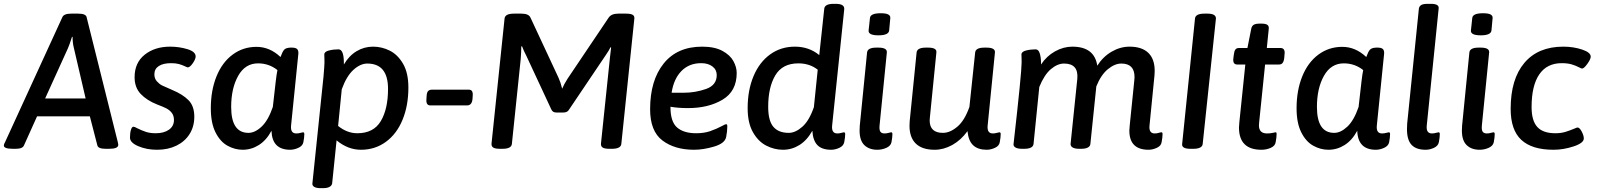

<svg xmlns="http://www.w3.org/2000/svg" viewBox="-37 -773 8330 1000"><path d="M-17 -15Q-17 -22 -11 -32L288 -684Q296 -702 334 -702H370Q410 -702 414 -684L577 -31L579 -19Q579 2 532 2H513Q474 2 470 -16L431 -167H156L88 -16Q81 2 45 2H30Q-17 2 -17 -15ZM409 -260 348 -522Q341 -549 341 -581H338Q325 -540 317 -522L198 -260Z M640 -56Q640 -81 645 -97Q650 -113 658 -113Q664 -113 678 -105Q700 -94 722 -86.5Q744 -79 774 -79Q817 -79 843 -97.5Q869 -116 869 -148Q869 -171 857.5 -185.5Q846 -200 829.5 -208.5Q813 -217 781 -229Q728 -250 696 -283.5Q664 -317 664 -371Q664 -446 716.5 -488Q769 -530 849 -530Q896 -530 939 -517Q982 -504 982 -479Q982 -465 967 -443.5Q952 -422 941 -422Q938 -422 924.5 -428.5Q911 -435 894.5 -439.5Q878 -444 854 -444Q813 -444 790 -429Q767 -414 767 -386Q767 -364 780 -349.5Q793 -335 807 -328Q821 -321 861 -304Q914 -282 944.5 -251.5Q975 -221 975 -165Q975 -114 950.5 -75Q926 -36 882 -14.5Q838 7 781 7Q727 7 683.5 -11.5Q640 -30 640 -56Z M1061 -209Q1061 -302 1090.5 -375Q1120 -448 1174.5 -488.5Q1229 -529 1299 -529Q1368 -529 1424 -476Q1434 -504 1443 -514Q1452 -524 1475 -525H1483Q1503 -525 1510.5 -517.5Q1518 -510 1517 -494L1479 -119Q1475 -78 1506 -78Q1518 -78 1528 -81Q1538 -84 1541 -84Q1548 -84 1548 -75Q1548 -58 1543 -32Q1539 -13 1517 -3Q1495 7 1474 7Q1380 7 1377 -92Q1350 -42 1311 -17.5Q1272 7 1227 7Q1186 7 1148 -14Q1110 -35 1085.5 -83.5Q1061 -132 1061 -209ZM1384 -216 1399 -348Q1404 -390 1408 -408Q1364 -443 1307 -443Q1240 -443 1203.5 -378Q1167 -313 1167 -216Q1167 -81 1257 -81Q1291 -81 1325.5 -113.5Q1360 -146 1384 -216Z M2090 -317Q2090 -223 2059.5 -149Q2029 -75 1972.5 -34Q1916 7 1843 7Q1775 7 1716 -42L1693 182Q1691 194 1679 200.5Q1667 207 1645 207H1633Q1611 207 1600 200.5Q1589 194 1590 183L1648 -375Q1653 -433 1653 -448Q1653 -466 1652.5 -475Q1652 -484 1652 -489Q1652 -504 1676 -510Q1700 -516 1726 -516Q1754 -516 1754 -445V-437Q1781 -483 1820.5 -506.5Q1860 -530 1906 -530Q1952 -530 1993.5 -509Q2035 -488 2062.5 -440.5Q2090 -393 2090 -317ZM1984 -310Q1984 -442 1876 -442Q1840 -442 1804 -409.5Q1768 -377 1743 -308L1724 -117Q1771 -79 1824 -79Q1909 -79 1946.5 -142.5Q1984 -206 1984 -310Z M2184 -257 2185 -273Q2186 -292 2193 -299Q2200 -306 2213 -306H2405Q2428 -306 2425 -274L2424 -258Q2421 -224 2396 -224H2204Q2181 -224 2184 -257Z M2523 -25 2591 -677Q2594 -702 2640 -702H2679Q2717 -702 2726 -681L2872 -368Q2883 -344 2891 -311Q2900 -333 2919 -363L3133 -681Q3147 -702 3183 -702H3223Q3248 -702 3258 -696Q3268 -690 3267 -677L3199 -23Q3196 2 3150 2H3137Q3112 2 3102 -4.5Q3092 -11 3093 -25L3140 -475L3146 -526L3143 -527Q3134 -509 3118 -486L2926 -201Q2918 -187 2897 -187H2860Q2841 -187 2834 -204L2705 -481Q2689 -512 2682 -532L2678 -531Q2678 -503 2675 -465L2629 -23Q2626 2 2580 2H2567Q2542 2 2532 -4.5Q2522 -11 2523 -25Z M3455 -217V-215Q3455 -139 3489.5 -109Q3524 -79 3589 -79Q3630 -79 3662 -90Q3694 -101 3724 -117Q3740 -126 3744 -126Q3748 -126 3749.5 -124Q3751 -122 3751 -114Q3751 -89 3745 -59Q3738 -26 3682 -9.5Q3626 7 3578 7Q3477 7 3413 -41.5Q3349 -90 3349 -204Q3349 -354 3419.5 -442Q3490 -530 3620 -530Q3685 -530 3725.5 -508Q3766 -486 3783 -454.5Q3800 -423 3800 -393Q3800 -298 3726.5 -254Q3653 -210 3547 -210Q3495 -210 3455 -217ZM3461 -290H3525Q3584 -290 3640 -309.5Q3696 -329 3696 -382Q3696 -410 3673.5 -427Q3651 -444 3615 -444Q3552 -444 3512 -403Q3472 -362 3461 -290Z M3857 -210Q3857 -303 3887.5 -376Q3918 -449 3974 -489.5Q4030 -530 4103 -530Q4177 -530 4230 -486L4256 -728Q4259 -753 4305 -753H4316Q4363 -753 4360 -724L4297 -119Q4293 -78 4324 -78Q4335 -78 4345 -81Q4355 -84 4358 -84Q4365 -84 4365 -75Q4365 -58 4360 -32Q4356 -13 4334.5 -3Q4313 7 4292 7Q4244 7 4220.5 -17Q4197 -41 4194 -92Q4166 -42 4126.5 -17.5Q4087 7 4041 7Q3996 7 3954 -14.5Q3912 -36 3884.5 -84.5Q3857 -133 3857 -210ZM4202 -215 4222 -410Q4180 -443 4121 -443Q4038 -443 4001 -380.5Q3964 -318 3964 -217Q3964 -144 3991 -112.5Q4018 -81 4071 -81Q4106 -81 4142 -113Q4178 -145 4202 -215Z M4440 -93Q4440 -109 4441 -118L4479 -500Q4482 -525 4527 -525H4538Q4584 -525 4582 -500L4544 -119Q4542 -97 4548 -87.5Q4554 -78 4570 -78Q4581 -78 4591 -81Q4601 -84 4604 -84Q4611 -84 4611 -75Q4611 -58 4606 -32Q4602 -13 4579.5 -3Q4557 7 4532 7Q4490 7 4465 -17Q4440 -41 4440 -93ZM4487 -614 4494 -679Q4496 -704 4550 -704Q4578 -704 4589.5 -697.5Q4601 -691 4600 -679L4594 -614Q4591 -589 4538 -589Q4485 -589 4487 -614Z M5175 -75Q5175 -58 5170 -32Q5167 -13 5145 -3Q5123 7 5102 7Q5057 7 5032 -16Q5007 -39 5002 -90Q4968 -43 4923 -18Q4878 7 4831 7Q4766 7 4733 -25Q4700 -57 4700 -118Q4700 -134 4701 -142L4737 -500Q4740 -525 4785 -525H4797Q4843 -525 4840 -500L4806 -160Q4805 -155 4805 -146Q4805 -81 4874 -81Q4911 -81 4949 -113Q4987 -145 5012 -216L5042 -500Q5045 -525 5090 -525H5101Q5147 -525 5145 -500L5107 -119Q5103 -78 5134 -78Q5145 -78 5155 -81Q5165 -84 5168 -84Q5175 -84 5175 -75Z M6018 -75Q6018 -58 6013 -32Q6010 -13 5988 -3Q5966 7 5945 7Q5845 7 5845 -93Q5845 -100 5847 -120L5871 -356Q5872 -362 5872 -372Q5872 -442 5803 -442Q5769 -442 5733 -412.5Q5697 -383 5673 -323L5642 -23Q5641 -11 5628.5 -4.5Q5616 2 5594 2H5583Q5561 2 5549.5 -5Q5538 -12 5539 -24L5574 -363Q5581 -442 5505 -442Q5471 -442 5436.5 -413Q5402 -384 5376 -320L5346 -23Q5343 2 5297 2H5286Q5263 2 5251.5 -5Q5240 -12 5242 -24Q5284 -394 5284 -448Q5284 -466 5283.5 -475Q5283 -484 5283 -489Q5283 -504 5307 -510Q5331 -516 5357 -516Q5372 -516 5378.5 -494.5Q5385 -473 5385 -445V-437Q5414 -481 5458 -505.5Q5502 -530 5548 -530Q5663 -530 5678 -431Q5708 -478 5753 -504Q5798 -530 5846 -530Q5910 -530 5943.5 -498Q5977 -466 5977 -404Q5977 -389 5976 -381L5950 -119Q5946 -78 5977 -78Q5988 -78 5998 -81Q6008 -84 6012 -84Q6018 -84 6018 -75Z M6120 -23 6187 -677Q6190 -702 6236 -702H6252Q6296 -702 6296 -677L6227 -23Q6226 -11 6213.5 -4.5Q6201 2 6179 2H6163Q6117 2 6120 -23Z M6416 -109Q6416 -117 6418 -137L6449 -437H6407Q6386 -437 6386 -461L6387 -471L6389 -487Q6391 -506 6397 -514.5Q6403 -523 6416 -523H6460L6480 -624Q6483 -638 6493 -644Q6503 -650 6524 -650H6533Q6555 -650 6564 -643.5Q6573 -637 6571 -622L6561 -523H6632Q6654 -523 6654 -498L6653 -487L6652 -473Q6650 -454 6643.5 -445.5Q6637 -437 6625 -437H6552L6521 -135Q6520 -129 6520 -120Q6520 -78 6562 -78Q6580 -78 6591.5 -81Q6603 -84 6606 -84Q6609 -84 6610.5 -82.5Q6612 -81 6612 -75Q6612 -58 6607 -32Q6604 -13 6581.5 -3Q6559 7 6533 7Q6416 7 6416 -109Z M6716 -209Q6716 -302 6745.5 -375Q6775 -448 6829.5 -488.5Q6884 -529 6954 -529Q7023 -529 7079 -476Q7089 -504 7098 -514Q7107 -524 7130 -525H7138Q7158 -525 7165.5 -517.5Q7173 -510 7172 -494L7134 -119Q7130 -78 7161 -78Q7173 -78 7183 -81Q7193 -84 7196 -84Q7203 -84 7203 -75Q7203 -58 7198 -32Q7194 -13 7172 -3Q7150 7 7129 7Q7035 7 7032 -92Q7005 -42 6966 -17.5Q6927 7 6882 7Q6841 7 6803 -14Q6765 -35 6740.5 -83.5Q6716 -132 6716 -209ZM7039 -216 7054 -348Q7059 -390 7063 -408Q7019 -443 6962 -443Q6895 -443 6858.5 -378Q6822 -313 6822 -216Q6822 -81 6912 -81Q6946 -81 6980.5 -113.5Q7015 -146 7039 -216Z M7291 -100Q7291 -119 7292 -129L7353 -728Q7355 -741 7365.5 -747Q7376 -753 7398 -753H7416Q7459 -753 7456 -729L7394 -119Q7390 -78 7421 -78Q7432 -78 7442 -81Q7452 -84 7455 -84Q7462 -84 7462 -75Q7462 -58 7457 -32Q7453 -13 7431.5 -3Q7410 7 7388 7Q7339 7 7315 -18.5Q7291 -44 7291 -100Z M7577 -93Q7577 -109 7578 -118L7616 -500Q7619 -525 7664 -525H7675Q7721 -525 7719 -500L7681 -119Q7679 -97 7685 -87.5Q7691 -78 7707 -78Q7718 -78 7728 -81Q7738 -84 7741 -84Q7748 -84 7748 -75Q7748 -58 7743 -32Q7739 -13 7716.5 -3Q7694 7 7669 7Q7627 7 7602 -17Q7577 -41 7577 -93ZM7624 -614 7631 -679Q7633 -704 7687 -704Q7715 -704 7726.5 -697.5Q7738 -691 7737 -679L7731 -614Q7728 -589 7675 -589Q7622 -589 7624 -614Z M7831 -206Q7831 -361 7902.5 -445.5Q7974 -530 8105 -530Q8158 -530 8203 -515Q8248 -500 8248 -478Q8248 -465 8230.5 -440.5Q8213 -416 8203 -416Q8199 -416 8190 -421Q8171 -431 8149.5 -437.5Q8128 -444 8097 -444Q8020 -444 7980 -385.5Q7940 -327 7940 -215Q7940 -145 7969.5 -112Q7999 -79 8064 -79Q8093 -79 8116 -86Q8139 -93 8165 -104Q8170 -106 8173.5 -107.5Q8177 -109 8179 -109Q8190 -109 8201 -88Q8212 -67 8212 -52Q8212 -28 8159 -10.5Q8106 7 8054 7Q7942 7 7886.5 -44.5Q7831 -96 7831 -206Z"/></svg>

Font: Asap-MediumItalic
Style: Italic
Weight: 500
Italic angle: -6°
Designer: Pablo Cosgaya
Foundry: Omnibus-Type
Version: Version 2.000; ttfautohint (v1.8)